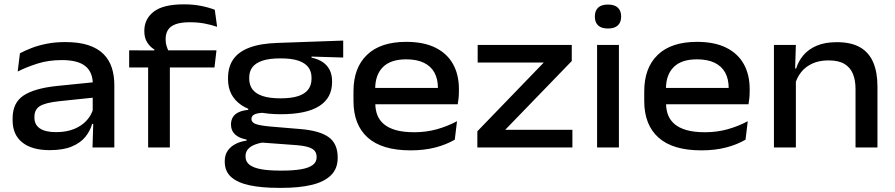

<svg xmlns="http://www.w3.org/2000/svg" viewBox="-20 -696 4224 906"><path d="M416.5 0 420.5 -127.5 417.5 -146V-277.5L418 -298Q418 -355.5 382.8 -384Q347.5 -412.5 272 -412.5Q209 -412.5 157 -396Q105 -379.5 63.5 -358.5L74 -444.5Q97 -457 128.5 -469.2Q160 -481.5 200 -489.5Q240 -497.5 288 -497.5Q352.5 -497.5 397 -482.8Q441.5 -468 468.5 -440.8Q495.5 -413.5 507.5 -376.5Q519.5 -339.5 519.5 -295V0ZM214 12.5Q130.5 12.5 85 -24Q39.5 -60.5 39.5 -128V-137.5Q39.5 -211 91 -245.2Q142.5 -279.5 250 -290.5L428.5 -308.5L432 -236.5L260 -218.5Q194.5 -211.5 168.5 -195.5Q142.5 -179.5 142.5 -145.5V-140Q142.5 -107.5 168.2 -90Q194 -72.5 244.5 -72.5Q294.5 -72.5 330.8 -87.8Q367 -103 389.5 -128.2Q412 -153.5 420 -183.5L434.5 -111.5H415Q405.5 -78.5 382.8 -50.2Q360 -22 319.2 -4.8Q278.5 12.5 214 12.5Z M847.5 -675.5Q891 -675.5 927 -668.5Q963 -661.5 993.5 -650L1004.5 -569.5Q975 -579.5 944.2 -585.2Q913.5 -591 875.5 -591Q832.5 -591 807.5 -581.2Q782.5 -571.5 772 -553.8Q761.5 -536 761.5 -511.5V-509.5Q761.5 -493 766 -478.8Q770.5 -464.5 776 -453.5L708.5 -451V-462.5Q688.5 -474 674.8 -495.5Q661 -517 661 -548.5V-550.5Q661 -606.5 705.5 -641Q750 -675.5 847.5 -675.5ZM679 0V-428H781.5V0ZM589.5 -377.5V-458.5L720.5 -458L760 -458.5H1001.5L992 -377.5Z M1305 -157Q1182.5 -157 1119.2 -200Q1056 -243 1056 -322V-328Q1056 -380.5 1080.8 -416.2Q1105.5 -452 1157.5 -471.5Q1209.5 -491 1290 -493.5L1599.5 -504.5V-424.5L1450 -429V-424Q1483 -417 1504.2 -402Q1525.5 -387 1536.2 -364.8Q1547 -342.5 1547 -313V-308.5Q1547 -234 1486.5 -195.5Q1426 -157 1305 -157ZM1301 109H1311.5Q1363 109 1399.2 103Q1435.5 97 1454.8 83.2Q1474 69.5 1474 46.5V44.5Q1474 18 1452.2 5.5Q1430.5 -7 1380.5 -11L1204.5 -24L1235 -26Q1207.5 -22.5 1185.8 -14.8Q1164 -7 1151.2 6.8Q1138.5 20.5 1138.5 41.5V42.5Q1138.5 67.5 1158 82Q1177.5 96.5 1213.8 102.8Q1250 109 1301 109ZM1294 190.5Q1215.5 190.5 1158.5 178.5Q1101.5 166.5 1071 139.5Q1040.5 112.5 1040.5 66.5V65Q1040.5 35.5 1054.2 15.5Q1068 -4.5 1091.2 -16.5Q1114.5 -28.5 1143.5 -32.5V-37.5Q1108 -44 1089 -61.8Q1070 -79.5 1070 -108V-108.5Q1070 -128.5 1078.8 -143Q1087.5 -157.5 1105.8 -166.2Q1124 -175 1151.5 -177.5V-190.5L1269.5 -162.5L1227.5 -164Q1193.5 -163 1180 -155.8Q1166.5 -148.5 1166.5 -135V-134.5Q1166.5 -118.5 1186.2 -111Q1206 -103.5 1255 -99L1398 -87Q1488.5 -79.5 1531 -48.8Q1573.5 -18 1573.5 47V49Q1573.5 100 1541.5 131.2Q1509.5 162.5 1450.5 176.5Q1391.5 190.5 1310 190.5ZM1303.5 -232Q1354.5 -232 1386.8 -242.5Q1419 -253 1434.5 -273.8Q1450 -294.5 1450 -324V-330Q1450 -358.5 1434.8 -378.8Q1419.5 -399 1387.8 -409.8Q1356 -420.5 1306 -420.5H1302.5Q1250.5 -420.5 1218 -409.5Q1185.5 -398.5 1170.8 -378.5Q1156 -358.5 1156 -330V-324.5Q1156 -295 1171.5 -274.2Q1187 -253.5 1219.5 -242.8Q1252 -232 1303.5 -232Z M1917.5 13.5Q1782.5 13.5 1715.2 -46.8Q1648 -107 1648 -219.5V-265.5Q1648 -376 1711.8 -437.2Q1775.5 -498.5 1897 -498.5Q1979.5 -498.5 2034.8 -471Q2090 -443.5 2117.8 -393.5Q2145.5 -343.5 2145.5 -276V-265Q2145.5 -249.5 2144 -233.5Q2142.5 -217.5 2140 -204H2044Q2045.5 -223.5 2046 -243.2Q2046.5 -263 2046.5 -280Q2046.5 -323.5 2029.8 -353.8Q2013 -384 1979.8 -400Q1946.5 -416 1897 -416Q1823.5 -416 1787 -379.5Q1750.5 -343 1750.5 -277.5V-250.5L1751 -239V-208Q1751 -178 1760.5 -153.2Q1770 -128.5 1791.5 -110.2Q1813 -92 1848.2 -82Q1883.5 -72 1934.5 -72Q1991 -72 2041.2 -86Q2091.5 -100 2136.5 -124L2126 -37Q2086 -13.5 2034 0Q1982 13.5 1917.5 13.5ZM1698.5 -204V-281H2119.5V-204Z M2681 -83.5V0H2232.5V-76.5L2546 -401H2234V-484H2678V-408L2364 -83.5Z M2797.5 0V-484H2900.5V0ZM2849 -561.5Q2817.5 -561.5 2802.2 -576.2Q2787 -591 2787 -617V-619Q2787 -645 2802.2 -659.8Q2817.5 -674.5 2849 -674.5Q2880 -674.5 2895.5 -659.8Q2911 -645 2911 -619V-617Q2911 -591 2895.5 -576.2Q2880 -561.5 2849 -561.5Z M3289.5 13.5Q3154.5 13.5 3087.2 -46.8Q3020 -107 3020 -219.5V-265.5Q3020 -376 3083.8 -437.2Q3147.5 -498.5 3269 -498.5Q3351.5 -498.5 3406.8 -471Q3462 -443.5 3489.8 -393.5Q3517.5 -343.5 3517.5 -276V-265Q3517.5 -249.5 3516 -233.5Q3514.5 -217.5 3512 -204H3416Q3417.5 -223.5 3418 -243.2Q3418.5 -263 3418.5 -280Q3418.5 -323.5 3401.8 -353.8Q3385 -384 3351.8 -400Q3318.5 -416 3269 -416Q3195.5 -416 3159 -379.5Q3122.5 -343 3122.5 -277.5V-250.5L3123 -239V-208Q3123 -178 3132.5 -153.2Q3142 -128.5 3163.5 -110.2Q3185 -92 3220.2 -82Q3255.5 -72 3306.5 -72Q3363 -72 3413.2 -86Q3463.5 -100 3508.5 -124L3498 -37Q3458 -13.5 3406 0Q3354 13.5 3289.5 13.5ZM3070.5 -204V-281H3491.5V-204Z M4017 0V-277Q4017 -316.5 4005 -346.8Q3993 -377 3965.2 -394Q3937.5 -411 3889.5 -411Q3845.5 -411 3813 -396Q3780.5 -381 3760.2 -355.2Q3740 -329.5 3731.5 -297.5L3716 -373H3737Q3747 -406.5 3770.5 -434.8Q3794 -463 3833 -480Q3872 -497 3928.5 -497Q3997 -497 4039 -472.5Q4081 -448 4100.8 -401.2Q4120.5 -354.5 4120.5 -288V0ZM3632 0V-484H3735.5L3731.5 -357L3735.5 -347.5V0Z"/></svg>

Font: Anek Gujarati SemiExpanded Medium
Style: Regular
Weight: 500
Width: 6
Designer: Mrunmayee Ghaisas (Gujarati), Yesha Goshar (Latin)
Foundry: Ek Type
Version: Version 1.003